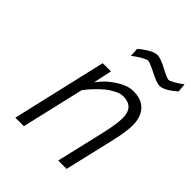

<svg xmlns="http://www.w3.org/2000/svg" viewBox="-203 -839 957 957"><g transform="rotate(45 275.5 -361.0)"><path d="M547 -714 533 -704C523.7 -697.3 512.8 -690.5 500.5 -683.5C488.2 -676.5 479.3 -673 474 -673C466.7 -673 447.7 -681.2 417 -697.5C386.3 -713.8 363.7 -722 349 -722C326.3 -722 295 -705.3 255 -672L257 -625L272 -636C282 -643.3 293.5 -650.7 306.5 -658C319.5 -665.3 329 -669 335 -669C343.7 -669 364 -660.8 396 -644.5C428 -628.2 450.3 -620 463 -620C485.7 -620 515 -636 551 -668ZM184 -500H242L221 -403L244 -430C258.7 -447.3 280.3 -465 309 -483C337.7 -501 365.3 -510 392 -510C430 -510 459 -499 479 -477C499 -455 509 -425 509 -387C509 -355.7 502.3 -312 489 -256L429 0H370L429 -252C441.7 -306 448 -347.7 448 -377C448 -429.7 423 -456 373 -456C359 -456 343.5 -451.5 326.5 -442.5C309.5 -433.5 294.5 -423.5 281.5 -412.5C268.5 -401.5 255.3 -388.8 242 -374.5C228.7 -360.2 219.8 -350.2 215.5 -344.5L205 -331L128 0H68Z"/></g></svg>

Font: RazerF5 Light
Style: Italic
Weight: 300
Foundry: Razer Inc.
Version: Version 2